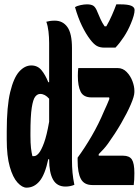

<svg xmlns="http://www.w3.org/2000/svg" viewBox="-20 -851 640 883"><path d="M511 -632H460Q439 -632 425 -640Q411 -648 395 -669Q375 -695 357 -732Q339 -769 325 -818Q334 -824 350.5 -827.5Q367 -831 380 -831Q400 -831 410 -824Q420 -817 428 -796Q435 -779 442.5 -762.5Q450 -746 461 -730H469Q483 -754 495 -781.5Q507 -809 515 -831H533Q568 -831 583.5 -824.5Q599 -818 599 -805Q599 -783 582 -743Q569 -711 550 -682Q531 -653 511 -632ZM124 -550Q153 -550 171 -528Q189 -506 202 -473H206V-653Q206 -680 203 -706Q200 -732 193 -751Q200 -753 209.5 -754.5Q219 -756 232 -756Q269 -756 290 -726.5Q311 -697 311 -630V-115Q311 -84 313.5 -57Q316 -30 322 -1Q303 7 281 7Q242 7 224 -25Q206 -57 206 -118V-119H202Q187 -48 162 -18Q137 12 102 12Q82 12 60.5 -11.5Q39 -35 25 -84Q11 -133 11 -209V-248Q11 -362 27 -428Q43 -494 68.5 -522Q94 -550 124 -550ZM340 -538H521Q545 -538 562.5 -520Q580 -502 589 -478Q598 -454 598 -434V-427Q598 -409 581.5 -370.5Q565 -332 537.5 -284.5Q510 -237 477 -191Q467 -177 456 -165Q445 -153 434 -142V-135H546Q575 -135 586.5 -117.5Q598 -100 598 -55Q598 -23 595 0H405Q367 0 352 -28Q337 -56 337 -113V-126Q370 -171 402 -226Q434 -281 459 -341Q466 -355 471.5 -368.5Q477 -382 483 -396L482 -403H401Q364 -403 351 -429Q338 -455 338 -502Q338 -513 338.5 -521.5Q339 -530 340 -538ZM129 -133H137Q147 -133 158.5 -146.5Q170 -160 182.5 -194Q195 -228 206 -291V-397Q187 -419 165 -419Q152 -419 142 -406.5Q132 -394 126 -355.5Q120 -317 120 -238V-227Q120 -192 122.5 -170.5Q125 -149 129 -133Z"/></svg>

Font: Recursive Mn Csl St
Style: Bold
Weight: 700
Monospace: yes
Version: Version 1.079;hotconv 1.0.112;makeotfexe 2.5.65598; ttfautoh